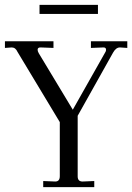

<svg xmlns="http://www.w3.org/2000/svg" viewBox="-27 -766 541 786"><path d="M494.1 -597.2V-569.8L463.9 -571.8Q447.8 -571.8 436 -550.8L291 -292V-43.9Q291 -22.9 311 -22.9L358.9 -24.9V0H149.9V-24.9L199.2 -22.9Q217.8 -22.9 217.8 -44.9V-266.1L44.9 -553.2Q36.6 -571.8 21 -571.8L-6.8 -569.8V-597.2H191.9V-569.8L139.2 -571.8H138.2Q127 -571.8 127 -562Q127 -556.2 131.8 -547.9L271 -316.9L403.8 -551.8Q407.2 -556.6 407.2 -562Q407.2 -571.8 397 -571.8L345.2 -569.8V-597.2ZM134.8 -709V-746.1H374V-709Z"/></svg>

Font: Unna Light
Style: Regular
Weight: 300
Designer: Jorge de Buen Unna
Foundry: Omnibus-Type
Version: Version 2.007;PS 002.007;hotconv 1.0.88;makeotf.lib2.5.64775